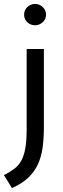

<svg xmlns="http://www.w3.org/2000/svg" viewBox="-57 -720 323 980"><path d="M79 -470H167V-71Q167 -14 160.5 33.5Q154 81 136 119.5Q118 158 86 188Q54 218 4 240L-37 174Q-6 158 16.5 141Q39 124 52.5 98.5Q66 73 72.5 35.5Q79 -2 79 -60ZM122 -591Q99 -591 82.5 -606.5Q66 -622 66 -645Q66 -668 82.5 -684Q99 -700 122 -700Q144 -700 161 -684Q178 -668 178 -645Q178 -622 161 -606.5Q144 -591 122 -591Z"/></svg>

Font: Mukta Mahee
Style: Regular
Weight: 400
Designer: Shuchita Grover, Noopur Datye, Girish Dalvi, Yashodeep Gholap
Foundry: Ek Type
Version: Version 2.538;PS 1.000;hotconv 16.6.51;makeotf.lib2.5.65220;